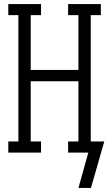

<svg xmlns="http://www.w3.org/2000/svg" viewBox="-20 -755 540 950"><path d="M368 175 417 0H317V-55H368V-353H132V-55H183V0H21V-55H71V-680H21V-735H183V-680H132V-409H368V-680H317V-735H479V-680H429V-55H496L430 175Z"/></svg>

Font: Iosevka Curly Slab Light
Style: Regular
Weight: 300
Monospace: yes
Designer: Belleve Invis
Foundry: Belleve Invis
Version: Version 22.1.2; ttfautohint (v1.8.4)